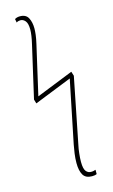

<svg xmlns="http://www.w3.org/2000/svg" viewBox="-144 -777 631 1071"><g transform="rotate(-15 172.0 -241.0)"><path d="M247 242Q211 242 196.5 217.5Q182 193 182 148Q182 122 186 93.5Q190 65 194 45L268 -317L52 -231L45 -255L114 -556Q126 -607 126 -638Q126 -673 114 -687.5Q102 -702 86 -702Q81 -702 74.5 -700.5Q68 -699 63 -695L59 -716Q71 -724 89 -724Q124 -724 137 -698.5Q150 -673 150 -638Q150 -623 147.5 -601.5Q145 -580 138 -550L73 -266L286 -351L294 -326L218 56Q214 73 211 100.5Q208 128 208 149Q208 189 220 203.5Q232 218 250 217Q258 217 263.5 215.5Q269 214 275 212V237Q268 240 261.5 241Q255 242 247 242Z"/></g></svg>

Font: Noto Sans ExtraCondensed Thin
Style: Regular
Weight: 100
Width: 2
Designer: Monotype Design Team
Foundry: Monotype Imaging Inc.
Version: Version 2.013; ttfautohint (v1.8.4.7-5d5b)